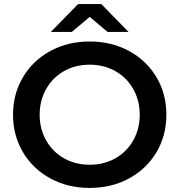

<svg xmlns="http://www.w3.org/2000/svg" viewBox="-20 -914 882 944"><path d="M44 -350Q44 -452 93 -534.5Q142 -617 228 -663.5Q314 -710 421 -710Q528 -710 614 -663.5Q700 -617 749 -535Q798 -453 798 -350Q798 -247 749 -165Q700 -83 614 -36.5Q528 10 421 10Q314 10 228 -36.5Q142 -83 93 -165.5Q44 -248 44 -350ZM667 -350Q667 -420 635 -476.5Q603 -533 547 -564.5Q491 -596 421 -596Q351 -596 295 -564.5Q239 -533 207 -476.5Q175 -420 175 -350Q175 -280 207 -223.5Q239 -167 295 -135.5Q351 -104 421 -104Q491 -104 547 -135.5Q603 -167 635 -223.5Q667 -280 667 -350ZM509 -757 421 -831 333 -757H230L364 -894H478L612 -757Z"/></svg>

Font: mBank SemiBold
Style: Regular
Weight: 600
Designer: Julieta Ulanovsky
Foundry: Julieta Ulanovsky
Version: Version 7.200